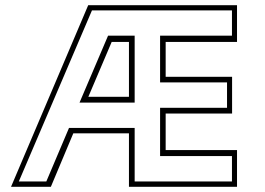

<svg xmlns="http://www.w3.org/2000/svg" viewBox="-20 -720 1022 740"><path d="M22.5 0 320 -700H893.5V-558.5H618.5V-424H874.5V-282.5H618.5V-141.5H893.5V0H477V-206H262.5L176 0ZM52.5 -20.5H158.5L246 -227H499V-20.5H874V-118.5H597V-304.5H855V-402.5H597V-582.5H874V-680H334.5ZM286.5 -324.5 396.5 -582.5H499V-324.5ZM320.5 -347H477V-558.5H410.5Z"/></svg>

Font: Tourney Expanded ExtraLight
Style: Regular
Weight: 200
Width: 7
Designer: Tyler Finck
Foundry: Etcetera Type Co
Version: Version 1.010; ttfautohint (v1.8.3)